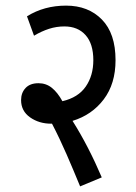

<svg xmlns="http://www.w3.org/2000/svg" viewBox="-20 -652 484 683"><path d="M342 -21 265 11Q242 -45 217.5 -101.5Q193 -158 165 -212H162Q119 -212 87 -234.5Q55 -257 55 -296Q55 -322 71 -339Q87 -356 117 -356Q144 -356 164.5 -339.5Q185 -323 202 -292Q258 -305 285 -344Q312 -383 312 -438Q312 -496 284.5 -527Q257 -558 209 -558Q181 -558 154.5 -549.5Q128 -541 101 -525L76 -594Q137 -632 215 -632Q294 -632 342.5 -582.5Q391 -533 391 -438Q391 -354 349 -298.5Q307 -243 238 -222Q267 -176 293 -125.5Q319 -75 342 -21Z"/></svg>

Font: Noto Sans Devanagari Condensed
Style: Regular
Weight: 400
Width: 3
Designer: Jelle Bosma - Monotype Design Team
Foundry: Monotype Imaging Inc.
Version: Version 2.004; ttfautohint (v1.8.4.7-5d5b)